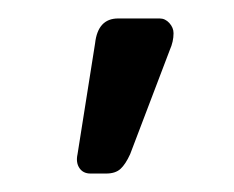

<svg xmlns="http://www.w3.org/2000/svg" viewBox="-20 -621 253 208"><path d="M64 -454 83 -574Q86 -601 108 -601H153Q159 -601 163.5 -596Q168 -591 168 -585Q168 -576 164 -567L121 -454Q116 -443 110.5 -438Q105 -433 95 -433H78Q70 -433 66 -439Q62 -445 64 -454Z"/></svg>

Font: Rubik
Style: Regular
Weight: 300
Designer: Hubert & Fischer
Foundry: Hubert & Fischer
Version: Version 1.100